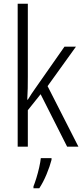

<svg xmlns="http://www.w3.org/2000/svg" viewBox="-20 -780 441 1021"><path d="M128 -373Q128 -341 127.5 -311Q127 -281 125 -250H128Q138 -266 148 -281.5Q158 -297 169 -312L323 -532H384L233 -322L397 0H337L196 -279L128 -194V0H74V-760H128ZM254 70Q245 105 227.5 147Q210 189 189 221H158V211Q165 194 173.5 166.5Q182 139 188.5 110Q195 81 197 61H254Z"/></svg>

Font: Noto Sans Gurmukhi UI Condensed Light
Style: Regular
Weight: 300
Width: 3
Designer: Jelle Bosma - Monotype Design Team
Foundry: Monotype Imaging Inc.
Version: Version 2.004; ttfautohint (v1.8.4.7-5d5b)